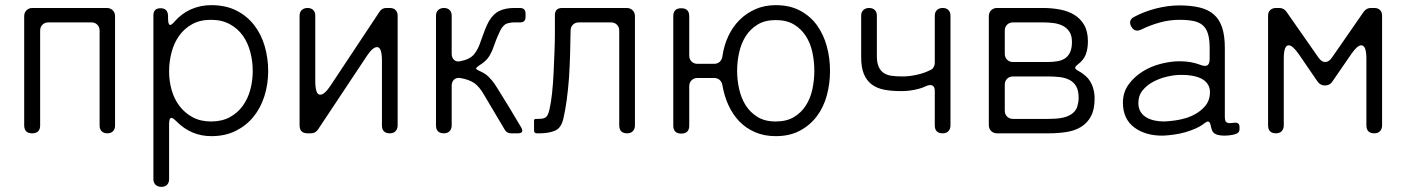

<svg xmlns="http://www.w3.org/2000/svg" viewBox="-20 -518 5465 746"><path d="M74 -31V-455Q74 -469 83 -478Q92 -487 106 -487H395Q409 -487 418 -478Q427 -469 427 -455V-30Q427 -16 419 -8Q411 0 397 0Q383 0 375 -8Q367 -16 367 -30V-399Q367 -413 358 -422Q349 -431 335 -431H168Q154 -431 145 -422Q136 -413 136 -399V-31Q136 0 105 0Q74 0 74 -31Z M576 178V-458Q576 -486 604 -486Q631 -486 633 -458V-443Q634 -421 641 -421Q647 -421 658 -434Q686 -466 722.5 -482Q759 -498 801 -498Q857 -498 898.5 -477Q940 -456 967.5 -420.5Q995 -385 1008.5 -338.5Q1022 -292 1022 -242Q1022 -191 1007.5 -145Q993 -99 965 -64.5Q937 -30 896 -9.5Q855 11 801 11Q723 11 666 -46Q652 -60 646 -60Q637 -60 637 -36V178Q637 192 629 200Q621 208 607 208Q593 208 584.5 200Q576 192 576 178ZM800 -46Q842 -46 872.5 -62.5Q903 -79 923 -106.5Q943 -134 952.5 -169.5Q962 -205 962 -242Q962 -280 952.5 -316Q943 -352 923.5 -379.5Q904 -407 873 -424Q842 -441 800 -441Q757 -441 726.5 -424Q696 -407 676 -379Q656 -351 646.5 -314.5Q637 -278 637 -240Q637 -203 647 -168Q657 -133 677.5 -106Q698 -79 728.5 -62.5Q759 -46 800 -46Z M1144 -31V-457Q1144 -471 1152.5 -479Q1161 -487 1175 -487Q1189 -487 1197 -479Q1205 -471 1205 -457V-203Q1205 -150 1224 -150Q1241 -150 1264 -185L1455 -473Q1464 -487 1481 -487H1495Q1509 -487 1517 -479Q1525 -471 1525 -457V-31Q1525 -17 1517 -8.5Q1509 0 1495 0Q1464 0 1464 -31V-282Q1464 -335 1445 -335Q1428 -335 1405 -300L1215 -14Q1205 0 1188 0H1175Q1144 0 1144 -31Z M1674 -31V-457Q1674 -471 1682.5 -479Q1691 -487 1705 -487Q1719 -487 1727 -479Q1735 -471 1735 -457V-309Q1735 -294 1744 -285.5Q1753 -277 1768 -280Q1805 -287 1821.5 -306.5Q1838 -326 1849 -361Q1857 -384 1864.5 -403Q1872 -422 1880 -436Q1897 -465 1921 -476Q1945 -487 1977 -487H2000Q2022 -487 2022 -465V-452Q2022 -431 2001 -431H1980Q1963 -431 1948 -426Q1936 -421 1925 -402Q1920 -392 1913.5 -377Q1907 -362 1900 -342Q1886 -299 1865 -281Q1860 -276 1853.5 -271.5Q1847 -267 1841 -263Q1830 -256 1830 -252Q1830 -248 1842 -243Q1856 -237 1869 -228Q1880 -219 1891 -206Q1902 -193 1912 -176L1959 -100L2005 -23Q2018 0 1992 0H1967Q1948 0 1940 -16L1861 -149Q1843 -181 1823 -195Q1803 -209 1768 -215Q1753 -217 1744 -208.5Q1735 -200 1735 -185V-31Q1735 -17 1727 -8.5Q1719 0 1705 0Q1674 0 1674 -31Z M2055 -11V-49Q2055 -56 2062 -56H2069Q2093 -56 2100 -62Q2109 -67 2115 -93Q2121 -119 2125 -156Q2129 -193 2131 -236Q2133 -279 2134.5 -318.5Q2136 -358 2136 -388.5Q2136 -419 2136 -431V-459Q2136 -487 2164 -487H2415Q2429 -487 2438 -478Q2447 -469 2447 -455V-31Q2447 -17 2439 -8.5Q2431 0 2417 0Q2386 0 2386 -31V-399Q2386 -413 2377 -422Q2368 -431 2354 -431H2229Q2215 -431 2206 -422Q2197 -413 2197 -399Q2196 -299 2191 -218Q2184 -124 2170 -62Q2162 -22 2138 -11Q2114 0 2077 0H2066Q2055 0 2055 -11Z M2994 11Q2949 11 2913.5 -4.5Q2878 -20 2852.5 -46.5Q2827 -73 2810.5 -109Q2794 -145 2787 -186Q2785 -199 2776.5 -207Q2768 -215 2754 -215H2690Q2676 -215 2667 -206Q2658 -197 2658 -183V-30Q2658 1 2627 1Q2596 1 2596 -30V-455Q2596 -486 2627 -486Q2658 -486 2658 -455V-302Q2658 -288 2667 -279Q2676 -270 2690 -270H2754Q2768 -270 2776.5 -278Q2785 -286 2787 -300Q2793 -342 2810 -378Q2827 -414 2853.5 -440.5Q2880 -467 2915.5 -482.5Q2951 -498 2994 -498Q3049 -498 3089 -476.5Q3129 -455 3154.5 -419.5Q3180 -384 3192.5 -338Q3205 -292 3205 -243Q3205 -193 3192.5 -147Q3180 -101 3153.5 -66Q3127 -31 3087.5 -10Q3048 11 2994 11ZM2994 -46Q3036 -46 3064.5 -63Q3093 -80 3111 -108Q3129 -136 3136.5 -171.5Q3144 -207 3144 -243Q3144 -279 3136.5 -314.5Q3129 -350 3111 -378Q3093 -406 3064.5 -423Q3036 -440 2994 -440Q2952 -440 2923.5 -422.5Q2895 -405 2877.5 -377.5Q2860 -350 2852 -314.5Q2844 -279 2844 -243Q2844 -207 2852 -171.5Q2860 -136 2877.5 -108.5Q2895 -81 2923.5 -63.5Q2952 -46 2994 -46Z M3612 -31V-165Q3612 -180 3604 -185Q3596 -190 3582 -185Q3559 -174 3533 -169Q3507 -164 3481 -164Q3444 -164 3415.5 -169.5Q3387 -175 3367 -190Q3347 -205 3336.5 -230.5Q3326 -256 3326 -296V-457Q3326 -471 3334.5 -479Q3343 -487 3357 -487Q3371 -487 3379 -479Q3387 -471 3387 -457V-300Q3387 -274 3394 -258.5Q3401 -243 3413.5 -234.5Q3426 -226 3444.5 -223.5Q3463 -221 3487 -221Q3513 -221 3542.5 -227.5Q3572 -234 3595 -246Q3603 -249 3607.5 -257Q3612 -265 3612 -273V-457Q3612 -471 3620.5 -479Q3629 -487 3643 -487Q3657 -487 3665 -479Q3673 -471 3673 -457V-31Q3673 -17 3665 -8.5Q3657 0 3643 0Q3612 0 3612 -31Z M3822 -32V-455Q3822 -469 3831 -478Q3840 -487 3854 -487H4034Q4067 -487 4098.5 -481Q4130 -475 4154 -460.5Q4178 -446 4192.5 -421Q4207 -396 4207 -357Q4207 -328 4198.5 -306Q4190 -284 4167 -267Q4157 -259 4157.5 -254Q4158 -249 4169 -243Q4190 -232 4207 -214Q4233 -182 4233 -135Q4233 -93 4219 -66.5Q4205 -40 4180.5 -25Q4156 -10 4123.5 -5Q4091 0 4055 0H3854Q3840 0 3831 -9Q3822 -18 3822 -32ZM3916 -277H4048Q4070 -277 4088 -280Q4106 -283 4118.5 -291.5Q4131 -300 4138 -315.5Q4145 -331 4145 -355Q4145 -380 4135 -395Q4125 -410 4109 -418Q4093 -426 4073 -428.5Q4053 -431 4032 -431H3916Q3902 -431 3893 -422Q3884 -413 3884 -399V-309Q3884 -295 3893 -286Q3902 -277 3916 -277ZM3916 -56H4052Q4066 -56 4082.5 -57Q4099 -58 4114.5 -62Q4130 -66 4143 -74.5Q4156 -83 4163 -97Q4171 -118 4171 -138Q4171 -166 4161.5 -182.5Q4152 -199 4135.5 -207.5Q4119 -216 4097.5 -218.5Q4076 -221 4052 -221H3916Q3902 -221 3893 -212Q3884 -203 3884 -189V-88Q3884 -74 3893 -65Q3902 -56 3916 -56Z M4500 9Q4431 10 4387 -23Q4343 -56 4343 -119Q4343 -159 4364.5 -189Q4386 -219 4418.5 -239.5Q4451 -260 4490 -270Q4529 -280 4563 -280Q4608 -280 4644 -266Q4653 -262 4662 -262Q4680 -262 4680 -289V-332Q4680 -365 4673.5 -386.5Q4667 -408 4653 -420Q4639 -432 4616.5 -436.5Q4594 -441 4562 -441Q4524 -441 4486 -430.5Q4448 -420 4414 -403Q4404 -399 4399 -399Q4384 -399 4376 -414Q4369 -425 4371.5 -435.5Q4374 -446 4386 -452Q4404 -462 4426 -470.5Q4448 -479 4471.5 -485Q4495 -491 4518 -494Q4541 -497 4562 -497Q4607 -497 4640.5 -489Q4674 -481 4696 -462Q4718 -443 4728.5 -411Q4739 -379 4739 -332V-62Q4739 -43 4750 -41Q4753 -39 4759.5 -39.5Q4766 -40 4775 -41Q4796 -44 4796 -24V-16Q4796 -3 4783 2L4769 6Q4753 9 4737 9Q4704 9 4693 -5Q4687 -14 4684 -31Q4681 -46 4673 -46Q4669 -46 4661 -40Q4646 -28 4626 -19Q4606 -10 4584.5 -4Q4563 2 4541 5Q4519 8 4500 9ZM4503 -46Q4524 -47 4545.5 -50Q4567 -53 4587 -59Q4607 -65 4625.5 -75.5Q4644 -86 4659 -102Q4683 -127 4681 -166Q4678 -197 4647 -213Q4615 -228 4567 -227Q4544 -227 4515.5 -220.5Q4487 -214 4462 -201Q4437 -188 4420 -167.5Q4403 -147 4403 -118Q4403 -97 4412 -83Q4421 -69 4435.5 -61Q4450 -53 4467.5 -49.5Q4485 -46 4503 -46Z M4907 -31V-457Q4907 -471 4915.5 -479Q4924 -487 4938 -487H4951Q4959 -487 4966 -483.5Q4973 -480 4978 -473L5103 -294Q5115 -277 5129 -277Q5143 -277 5155 -294L5279 -473Q5290 -487 5306 -487H5320Q5334 -487 5342 -479Q5350 -471 5350 -457V-31Q5350 -17 5342 -8.5Q5334 0 5320 0Q5289 0 5289 -31V-290Q5289 -342 5269 -342Q5254 -342 5231 -309L5156 -200Q5146 -186 5129 -186H5127Q5111 -186 5100 -200L5026 -308Q5002 -342 4987 -342Q4968 -342 4968 -290V-31Q4968 -17 4960 -8.5Q4952 0 4938 0Q4907 0 4907 -31Z"/></svg>

Font: Higure Gothic
Style: Regular
Weight: 400
Designer: Yoshimichi Ohira
Foundry: Positype
Version: Version 1.000